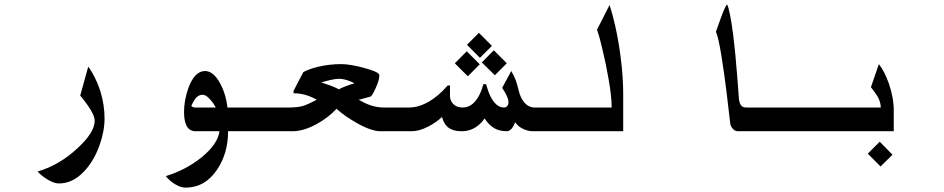

<svg xmlns="http://www.w3.org/2000/svg" viewBox="-20 -611 4394 894"><path d="M253.9 243.2Q232.4 243.2 202.6 225.6Q172.9 208 155.3 187.5Q255.9 158.2 339.8 80.1Q420.9 5.9 420.9 -48.8Q420.9 -75.2 386.7 -123Q376 -138.7 353.5 -166L390.6 -299.8Q393.6 -299.8 411.1 -269.5Q432.6 -231.4 447.3 -186.5Q466.8 -123 466.8 -59.6Q466.8 1 442.4 68.4Q415 142.6 370.1 188.5Q318.4 243.2 253.9 243.2Z M1250 0H1042Q1042 103.5 990.2 179.7Q934.6 262.7 842.8 262.7Q822.3 262.7 795.9 247.1Q769.5 231.4 752 209Q842.8 181.6 917 123Q994.1 60.5 1002 0H890.6Q836.9 0 836.9 -89.8Q836.9 -143.6 857.4 -202.1Q886.7 -280.3 934.6 -280.3Q972.7 -280.3 1002.9 -226.6Q1031.2 -176.8 1039.1 -110.4H1250ZM984.4 -110.4Q972.7 -133.8 956.1 -150.4Q938.5 -169.9 922.9 -169.9Q906.2 -169.9 891.6 -154.3Q880.9 -140.6 871.1 -119.1Q872.1 -115.2 877 -112.8Q881.8 -110.4 889.6 -110.4Z M1878.9 0H1751Q1709 0 1641.6 -38.1Q1585.9 -69.3 1546.9 -104.5Q1511.7 -65.4 1456.1 -34.2Q1393.6 0 1343.8 0H1234.4V-110.4H1326.2Q1371.1 -110.4 1398.4 -120.1Q1417 -127 1455.1 -146.5Q1431.6 -160.2 1404.3 -168.5Q1377 -176.8 1346.7 -176.8V-187.5Q1347.7 -190.4 1376 -244.1Q1386.7 -263.7 1392.6 -275.4Q1417 -289.1 1460 -299.8Q1512.7 -312.5 1568.4 -312.5Q1610.4 -312.5 1674.8 -294.9Q1741.2 -277.3 1746.1 -262.7Q1746.1 -260.7 1746.1 -256.8Q1746.1 -239.3 1730 -202.6Q1713.9 -166 1705.1 -161.1L1650.4 -146.5Q1678.7 -129.9 1704.1 -121.1Q1735.4 -110.4 1767.6 -110.4H1878.9ZM1629.9 -222.7Q1621.1 -229.5 1598.6 -236.8Q1576.2 -244.1 1559.6 -244.1Q1542 -244.1 1517.1 -238.3Q1492.2 -232.4 1475.6 -227.5Q1507.8 -215.8 1517.6 -212.9Q1542 -204.1 1557.6 -195.3Q1570.3 -202.1 1592.3 -210.4Q1614.3 -218.8 1629.9 -222.7Z M2213.9 -311.5 2158.2 -255.9 2097.7 -316.4 2153.3 -372.1ZM2339.8 -316.4 2284.2 -260.7 2223.6 -320.3 2279.3 -377ZM2270.5 -397.5 2214.8 -341.8 2154.3 -402.3 2210 -458ZM2502 -110.4V0H2460Q2439.5 0 2418 -9.8Q2391.6 -21.5 2378.9 -42Q2373 -27.3 2369.1 -21.5Q2356.4 0 2339.8 0Q2305.7 0 2281.2 -14.2Q2256.8 -28.3 2236.3 -59.6Q2221.7 -38.1 2202.1 -23.4Q2169.9 0 2129.9 0Q2083 0 2060.5 -23.4Q2045.9 -38.1 2038.1 -66.4Q2012.7 -42 1975.6 -22.5Q1932.6 0 1897.5 0H1852.5V-110.4H1884.8Q1928.7 -110.4 1975.1 -136.7Q2021.5 -163.1 2064.5 -212.9H2075.2V-163.1Q2075.2 -146.5 2086.9 -130.9Q2103.5 -110.4 2133.8 -110.4Q2169.9 -110.4 2195.3 -142.6Q2217.8 -169.9 2230.5 -218.8H2243.2Q2253.9 -182.6 2262.7 -164.1Q2290 -110.4 2326.2 -110.4Q2335.9 -110.4 2341.8 -117.2Q2347.7 -124 2347.7 -134.8Q2347.7 -151.4 2333 -177.7Q2328.1 -186.5 2318.4 -202.1L2360.4 -280.3Q2373 -259.8 2381.8 -236.3Q2388.7 -216.8 2396 -186.5Q2403.3 -156.2 2419.9 -135.7Q2440.4 -110.4 2469.7 -110.4Z M2881.8 0H2474.6V-110.4H2828.1Q2828.1 -162.1 2813.5 -244.1Q2801.8 -312.5 2785.2 -380.9Q2771.5 -440.4 2759.8 -472.7L2818.4 -587.9Q2830.1 -552.7 2844.7 -490.2Q2861.3 -415 2870.1 -342.8Q2881.8 -252 2881.8 -172.9Z M3744.1 0H3418Q3402.3 0 3393.6 -9.8Q3381.8 -21.5 3379.9 -38.1Q3371.1 -111.3 3363.3 -179.7Q3352.5 -268.6 3338.9 -352.5Q3324.2 -441.4 3313.5 -462.9Q3327.1 -501 3334 -520.5Q3355.5 -580.1 3365.2 -590.8Q3377.9 -568.4 3393.6 -451.2Q3403.3 -376 3413.1 -251L3420.9 -147.5Q3424.8 -124 3434.6 -116.2Q3441.4 -110.4 3457 -110.4H3744.1Z M4141.6 -94.7V0H3723.6V-110.4H4081.1Q4081.1 -137.7 4063.5 -166Q4057.6 -175.8 4035.2 -205.1L4072.3 -312.5Q4097.7 -280.3 4118.2 -223.6Q4141.6 -157.2 4141.6 -94.7ZM4135.7 109.4 4080.1 164.1 4020.5 104.5 4076.2 48.8Z"/></svg>

Font: Thabit-Bold
Style: Bold
Weight: 700
Designer: Regenerated by Nadim Shaikli
Foundry: MAK Alagha
Version: 0.01